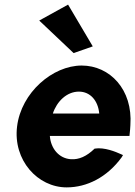

<svg xmlns="http://www.w3.org/2000/svg" viewBox="-20 -789 586 832"><path d="M382 -588 275 -769 150 -700 299 -559ZM196 -200H541L542 -210C543 -222 545 -235 545 -247C556 -401 456 -505 334 -505C208 -505 72 -388 54 -241C36 -95 143 23 269 23C357 23 444 -21 507 -107L513 -117L504 -121C482 -131 432 -152 390 -145C355 -111 322 -97 288 -99C236 -102 200 -145 196 -200ZM410 -297H209C226 -349 269 -392 322 -392C371 -392 405 -353 410 -297Z"/></svg>

Font: Bluebird
Style: SfBdNrwObl
Weight: 700
Designer: Jasper
Foundry: Cannot Into Space Fonts
Version: Version 0.98